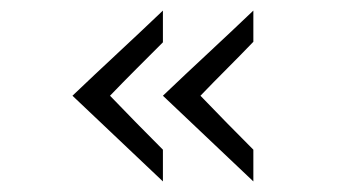

<svg xmlns="http://www.w3.org/2000/svg" viewBox="-20 -420 641 363"><path d="M288 -239 459 -77V-137Q434 -162 409 -187.5Q384 -213 359 -239Q384 -265 409 -290Q434 -315 459 -341V-400Q416 -359 373.5 -319.5Q331 -280 288 -239ZM117 -239 288 -77V-137Q263 -162 238 -187.5Q213 -213 188 -239Q213 -265 238 -290Q263 -315 288 -340V-400Q245 -359 202.5 -319.5Q160 -280 117 -239Z"/></svg>

Font: Josefin Slab Thin Medium
Style: Regular
Weight: 500
Version: Version 2.000